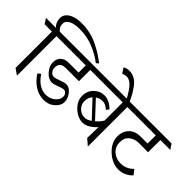

<svg xmlns="http://www.w3.org/2000/svg" viewBox="-118 -1512 2111 2111"><g transform="rotate(45 937.5 -456.5)"><path d="M290 -851Q212 -851 163.5 -827.5Q115 -804 115 -755.5Q115 -707 156 -675H279L318 -615H165V0L94 -49V-615H-20L-59 -675H96Q51 -715 51 -782Q51 -829 86 -860Q146 -912 264 -912Q408 -912 533 -846Q593 -815 628 -792Q663 -769 709 -735L681 -710Q611 -766 510 -808.5Q409 -851 290 -851Z M339 -203Q424 -75 537 -75Q597 -75 643 -111.5Q689 -148 689 -197Q689 -221 674 -239Q659 -257 637 -257Q615 -257 565 -237Q515 -217 486 -217Q436 -217 388 -270Q340 -323 340 -381.5Q340 -440 374 -471.5Q408 -503 467 -503H620V-615H240L199 -675H804L844 -615H690V-439H485Q394 -439 394 -357Q394 -324 413.5 -300.5Q433 -277 458.5 -277Q484 -277 537.5 -297.5Q591 -318 613 -318Q664 -318 702.5 -268.5Q741 -219 741 -165Q741 -111 688.5 -64.5Q636 -18 559.5 -18Q483 -18 417 -61.5Q351 -105 306 -176Z M1267 -615V0L1195 -62L1199 -235Q1171 -200 1127 -172Q1083 -144 1042 -144Q963 -144 895.5 -207.5Q828 -271 828 -350Q828 -429 880.5 -478.5Q933 -528 998 -528Q1078 -528 1146 -457L1122 -424Q1079 -469 1030.5 -469Q982 -469 948 -444L1127 -252Q1166 -287 1195 -332V-615H764L723 -675H1380L1421 -615ZM1016 -199Q1053 -199 1098 -230L920 -420Q887 -380 887 -328Q887 -276 924.5 -237.5Q962 -199 1016 -199Z M929 -893Q961 -913 1003 -913Q1045 -913 1085 -891.5Q1125 -870 1159.5 -821Q1194 -772 1207 -748Q1220 -724 1235 -692.5Q1250 -661 1252 -659Q1254 -655 1257 -647L1220 -630Q1143 -788 1082 -828Q1053 -847 1026 -847Q999 -847 968 -833Z M1780 -615V-424H1633Q1574 -424 1527.5 -388.5Q1481 -353 1481 -281.5Q1481 -210 1531.5 -166.5Q1582 -123 1651 -123Q1740 -123 1802 -188L1846 -131Q1819 -100 1776 -79Q1733 -58 1682 -58Q1585 -58 1501 -136Q1417 -214 1417 -311Q1417 -387 1465 -437.5Q1513 -488 1602 -488H1708V-615H1340L1300 -675H1894L1934 -615Z"/></g></svg>

Font: Halant
Style: Regular
Weight: 400
Designer: Hitesh Malaviya (Devanagari), Satya Rajpurohit (Latin)
Foundry: Indian Type Foundry
Version: Version 1.100;PS 1.0;hotconv 1.0.78;makeotf.lib2.5.61930; tt